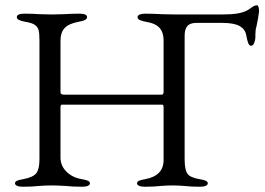

<svg xmlns="http://www.w3.org/2000/svg" viewBox="-20 -705 1007 730"><path d="M682 -570V-100Q682 -61 692 -45.5Q702 -30 738 -24Q756 -21 763 -17.5Q770 -14 770 -8Q770 -2 762 1.5Q754 5 741 5Q704 5 681 2Q655 0 637 0Q617 0 591 2Q567 5 530 5Q517 5 509 1.5Q501 -2 501 -8Q501 -14 508 -17.5Q515 -21 533 -24Q602 -37 602 -97V-292V-297Q602 -301 601 -304Q600 -307 597 -307H215Q212 -307 211 -304Q210 -301 210 -296V-106Q210 -75 232.5 -52.5Q255 -30 290 -24Q308 -21 315 -17.5Q322 -14 322 -8Q322 -2 314 1.5Q306 5 293 5Q256 5 229 2Q197 0 176 0Q156 0 128 2Q104 5 66 5Q53 5 45 1.5Q37 -2 37 -8Q37 -14 44 -17.5Q51 -21 69 -24Q106 -31 118 -46.5Q130 -62 130 -99V-551Q130 -577 127 -589.5Q124 -602 113 -610Q102 -618 77 -622Q60 -625 52 -629Q44 -633 44 -640Q44 -653 73 -653Q103 -653 133 -651L176 -650L221 -651Q253 -653 282 -653Q311 -653 311 -640Q311 -633 303 -629Q295 -625 278 -622Q241 -615 225.5 -598Q210 -581 210 -551V-354Q210 -345 224 -345H595Q602 -345 602 -357V-552Q602 -581 587 -598.5Q572 -616 536 -622Q519 -625 511 -629Q503 -633 503 -640Q503 -646 511 -649.5Q519 -653 532 -653Q560 -653 596 -651L648 -650H824Q859 -650 881 -653.5Q903 -657 919 -665Q925 -668 936.5 -676.5Q948 -685 958 -685Q961 -685 963 -677.5Q965 -670 965 -662Q965 -658 961 -634L955 -604Q951 -592 951 -575V-563Q951 -553 946.5 -542Q942 -531 935 -531Q928 -531 924 -540.5Q920 -550 916 -572Q912 -594 891 -606Q870 -618 824 -618H727Q702 -618 692 -605.5Q682 -593 682 -570Z"/></svg>

Font: EB Garamond
Style: Regular
Weight: 400
Designer: Georg Duffner and Octavio Pardo
Foundry: Georg Duffner
Version: Version 1.000; ttfautohint (v1.6)